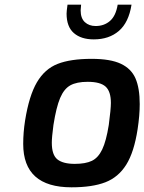

<svg xmlns="http://www.w3.org/2000/svg" viewBox="-20 -793 616 819"><path d="M79 -179Q79 -228 87 -279Q104 -385 137.5 -442Q171 -499 226 -520.5Q281 -542 371 -542Q451 -542 495.5 -521Q540 -500 558 -458.5Q576 -417 576 -349Q576 -301 567 -242Q552 -144 518.5 -90.5Q485 -37 429.5 -15.5Q374 6 285 6Q79 6 79 -179ZM444 -260Q453 -328 453 -354Q453 -403 430.5 -423.5Q408 -444 354 -444Q307 -444 280 -429Q253 -414 236.5 -375Q220 -336 208 -260Q201 -208 201 -184Q201 -132 225 -113Q249 -94 299 -94Q345 -94 372 -107Q399 -120 416 -155.5Q433 -191 444 -260ZM264 -735Q264 -745 268 -773H326Q324 -755 324 -749Q324 -715 342 -698.5Q360 -682 388 -682Q424 -682 449 -703.5Q474 -725 482 -773H541Q529 -697 487 -661Q445 -625 380 -625Q326 -625 295 -652Q264 -679 264 -735Z"/></svg>

Font: Exo SemiBold
Style: Italic
Weight: 600
Italic angle: -9°
Designer: Natanael Gama
Foundry: Natanael Gama
Version: Version 1.500; ttfautohint (v1.6)